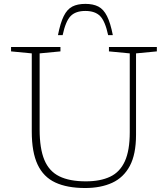

<svg xmlns="http://www.w3.org/2000/svg" viewBox="-20 -934 843 964"><path d="M631.5 -270V-666L527 -676V-698H767.5V-676L663 -666V-257Q663 -159.5 631.8 -101Q600.5 -42.5 543.2 -16.2Q486 10 407.5 10Q317 10 257.5 -17.8Q198 -45.5 168.8 -107.8Q139.5 -170 139.5 -273.5V-666L35.5 -676V-698H283.5V-676L179 -666V-283Q179 -188 202.8 -131Q226.5 -74 277.8 -48.8Q329 -23.5 411 -23.5Q484 -23.5 533 -46.8Q582 -70 606.8 -124.2Q631.5 -178.5 631.5 -270ZM408.5 -879Q359.5 -879 334.5 -853.2Q309.5 -827.5 294.5 -757.5H271Q283 -819 300 -853.2Q317 -887.5 343 -901Q369 -914.5 408.5 -914.5Q448 -914.5 474 -901Q500 -887.5 517.2 -853.2Q534.5 -819 546.5 -757.5H523Q508 -827.5 482.8 -853.2Q457.5 -879 408.5 -879Z"/></svg>

Font: Newsreader 9pt ExtraLight
Style: Regular
Weight: 250
Designer: Hugues Gentile
Foundry: Production Type
Version: Version 1.003